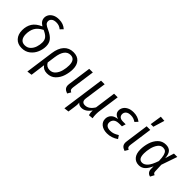

<svg xmlns="http://www.w3.org/2000/svg" viewBox="99 -1849 3113 3113"><g transform="rotate(45 1655.5 -292.0)"><path d="M520 -688 474 -640Q446 -663 419 -672.5Q392 -682 358 -682Q303 -682 275 -658.5Q247 -635 247 -602Q247 -569 268.5 -548Q290 -527 352 -500Q435 -462 475 -413.5Q515 -365 515 -289Q515 -222 486.5 -152.5Q458 -83 398.5 -35.5Q339 12 252 12Q160 12 106.5 -46Q53 -104 53 -200Q53 -295 96.5 -363.5Q140 -432 243 -476Q200 -503 181.5 -532Q163 -561 163 -599Q163 -635 183.5 -669Q204 -703 247.5 -725.5Q291 -748 355 -748Q407 -748 446.5 -733Q486 -718 520 -688ZM141 -197Q141 -131 170 -93.5Q199 -56 255 -56Q314 -56 353 -93Q392 -130 409.5 -184.5Q427 -239 427 -291Q427 -348 397.5 -383.5Q368 -419 297 -450Q209 -404 175 -343.5Q141 -283 141 -197Z M1085 -336Q1085 -259 1060 -179Q1035 -99 978 -43.5Q921 12 833 12Q748 12 707 -50L673 203L588 214L656 -277Q673 -403 735 -470.5Q797 -538 896 -538Q987 -538 1036 -484Q1085 -430 1085 -336ZM997 -336Q997 -472 894 -472Q765 -472 736 -260L717 -123Q733 -91 761 -74Q789 -57 826 -57Q887 -57 925.5 -101.5Q964 -146 980.5 -210Q997 -274 997 -336Z M1294 -134Q1292 -112 1292 -106Q1292 -83 1300.5 -71Q1309 -59 1330 -50L1295 10Q1249 -6 1228.5 -30.5Q1208 -55 1208 -97Q1208 -113 1211 -131L1266 -526H1349Z M1863 -86Q1863 -38 1871 2L1794 9Q1786 -17 1784 -38Q1782 -59 1783 -89Q1712 12 1622 12Q1567 12 1538 -26Q1541 -13 1541 5Q1541 37 1532 95L1517 201L1434 211L1537 -526H1620L1567 -152Q1565 -134 1565 -128Q1565 -58 1635 -58Q1722 -58 1786 -162L1836 -526H1919L1870 -176Q1863 -128 1863 -86Z M2021 -136Q2021 -191 2057.5 -231Q2094 -271 2172 -281Q2079 -308 2079 -386Q2079 -424 2100 -458.5Q2121 -493 2165 -515.5Q2209 -538 2276 -538Q2370 -538 2438 -484L2393 -435Q2366 -453 2339.5 -462.5Q2313 -472 2276 -472Q2219 -472 2190.5 -447Q2162 -422 2162 -385Q2162 -348 2186.5 -328Q2211 -308 2258 -308H2320L2300 -242H2247Q2172 -242 2140.5 -212.5Q2109 -183 2109 -137Q2109 -99 2136.5 -77.5Q2164 -56 2216 -56Q2256 -56 2289.5 -68Q2323 -80 2365 -106L2402 -51Q2312 12 2209 12Q2124 12 2072.5 -29Q2021 -70 2021 -136Z M2611 -134Q2609 -112 2609 -106Q2609 -83 2617.5 -71Q2626 -59 2647 -50L2612 10Q2566 -6 2545.5 -30.5Q2525 -55 2525 -97Q2525 -113 2528 -131L2583 -526H2666ZM2724 -791 2665 -597H2605L2636 -798Z M3161 -372 3209 -526H3286L3192 -253L3198 -107Q3199 -86 3206.5 -75Q3214 -64 3235 -57L3199 12Q3166 6 3144.5 -18.5Q3123 -43 3122 -83L3121 -146Q3088 -70 3045 -29Q3002 12 2938 12Q2864 12 2820 -39.5Q2776 -91 2776 -187Q2776 -267 2800.5 -347.5Q2825 -428 2879.5 -483Q2934 -538 3017 -538Q3085 -538 3120.5 -499Q3156 -460 3161 -372ZM2863 -186Q2863 -117 2884 -86Q2905 -55 2948 -55Q2994 -55 3038 -101.5Q3082 -148 3122 -268Q3120 -348 3108 -392Q3096 -436 3074 -453.5Q3052 -471 3018 -471Q2964 -471 2929 -423Q2894 -375 2878.5 -308.5Q2863 -242 2863 -186Z"/></g></svg>

Font: FiraGO Book
Style: Italic
Weight: 350
Italic angle: -8°
Designer: bBox Type GmbH
Foundry: bBox Type GmbH
Version: Version 1.001